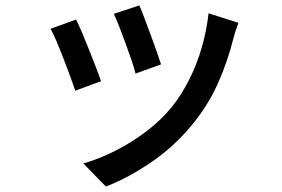

<svg xmlns="http://www.w3.org/2000/svg" viewBox="-20 -604 1040 707"><path d="M493 -584Q500 -569 511 -539.5Q522 -510 534.5 -476.5Q547 -443 557.5 -413Q568 -383 573 -367L479 -333Q475 -351 465 -380.5Q455 -410 443 -442.5Q431 -475 419.5 -505Q408 -535 399 -553ZM858 -520Q851 -501 846.5 -487Q842 -473 839 -461Q819 -381 785.5 -304Q752 -227 699 -159Q630 -71 542.5 -10.5Q455 50 370 83L287 -2Q343 -18 403 -48Q463 -78 518.5 -120Q574 -162 615 -213Q649 -256 677 -311.5Q705 -367 723 -429.5Q741 -492 748 -555ZM260 -532Q269 -515 281.5 -485.5Q294 -456 307.5 -422Q321 -388 333 -357Q345 -326 352 -305L257 -270Q251 -289 239 -321.5Q227 -354 213.5 -389Q200 -424 187.5 -453.5Q175 -483 166 -498Z"/></svg>

Font: Noto Sans JP Thin Medium
Style: Regular
Weight: 500
Version: Version 2.004-H2;hotconv 1.0.118;makeotfexe 2.5.65603